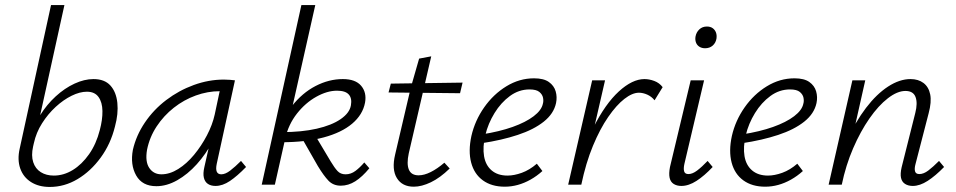

<svg xmlns="http://www.w3.org/2000/svg" viewBox="-20 -731 3784 760"><path d="M177 9Q133 9 102.5 -10.5Q72 -30 60 -64.5Q48 -99 58 -143L182 -711H235L139 -275Q165 -317 200.5 -349.5Q236 -382 275 -400Q314 -418 350 -418Q394 -418 417 -392.5Q440 -367 444.5 -324Q449 -281 435 -230Q418 -161 378.5 -107Q339 -53 287 -22Q235 9 177 9ZM111 -151Q103 -115 111.5 -89Q120 -63 141.5 -49.5Q163 -36 193 -36Q232 -36 268 -58Q304 -80 332.5 -120.5Q361 -161 375 -216Q386 -257 385.5 -291.5Q385 -326 370 -347Q355 -368 324 -368Q296 -368 263.5 -352Q231 -336 200.5 -308Q170 -280 146.5 -243Q123 -206 114 -164Z M599 6Q543 6 519 -36.5Q495 -79 506 -138Q519 -195 553.5 -246Q588 -297 638 -335Q688 -373 747 -394.5Q806 -416 866 -416Q880 -416 891 -415Q902 -414 910 -413L838 -83Q829 -41 856 -41Q872 -41 891.5 -56Q911 -71 934 -94L954 -70Q919 -34 890 -14.5Q861 5 833 5Q815 5 803 -3Q791 -11 787 -27.5Q783 -44 789 -70L828 -243L862 -277Q849 -222 822 -171.5Q795 -121 759 -81Q723 -41 681.5 -17.5Q640 6 599 6ZM619 -41Q652 -41 685.5 -62Q719 -83 748 -118Q777 -153 799 -195Q821 -237 830 -278L854 -391L882 -368Q876 -369 867 -369.5Q858 -370 850 -370Q802 -370 755 -353Q708 -336 668 -304.5Q628 -273 600 -230.5Q572 -188 562 -138Q554 -91 571 -66Q588 -41 619 -41Z M1016 0 1173 -711H1228L1068 0ZM1329 4Q1299 4 1280 -16Q1261 -36 1238 -74L1174 -186L1227 -196L1289 -92Q1304 -67 1316 -54Q1328 -41 1348 -41Q1369 -41 1387 -54.5Q1405 -68 1422 -88L1442 -65Q1414 -31 1386.5 -13.5Q1359 4 1329 4ZM1095 -168 1096 -208Q1174 -208 1233.5 -221.5Q1293 -235 1328.5 -259.5Q1364 -284 1369 -314Q1374 -342 1360.5 -357Q1347 -372 1314 -372Q1275 -372 1232 -348Q1189 -324 1155.5 -281.5Q1122 -239 1109 -183H1078Q1094 -258 1135 -310.5Q1176 -363 1229 -390.5Q1282 -418 1337 -418Q1387 -418 1409.5 -391.5Q1432 -365 1425 -325Q1416 -277 1374 -241.5Q1332 -206 1261 -187Q1190 -168 1095 -168Z M1618 8Q1572 8 1551 -26Q1530 -60 1544 -119L1606 -384L1639 -499L1687 -508L1598 -124Q1589 -82 1598.5 -59.5Q1608 -37 1637 -37Q1659 -37 1685 -50Q1711 -63 1739 -87L1760 -64Q1722 -27 1685.5 -9.5Q1649 8 1618 8ZM1518 -365 1527 -400 1811 -404 1801 -362Z M1978 8Q1926 8 1891.5 -17Q1857 -42 1845 -87.5Q1833 -133 1846 -193Q1860 -254 1896.5 -306Q1933 -358 1984.5 -389.5Q2036 -421 2094 -421Q2132 -421 2152.5 -406.5Q2173 -392 2179.5 -369.5Q2186 -347 2181 -323Q2172 -281 2132.5 -249.5Q2093 -218 2029.5 -197Q1966 -176 1886 -164L1887 -199Q1957 -210 2009 -228.5Q2061 -247 2092.5 -271Q2124 -295 2129 -321Q2132 -331 2129.5 -344Q2127 -357 2115 -367Q2103 -377 2076 -377Q2034 -377 1998.5 -351Q1963 -325 1937.5 -283.5Q1912 -242 1901 -196Q1890 -149 1896 -113Q1902 -77 1926 -56.5Q1950 -36 1989 -36Q2015 -36 2045.5 -47Q2076 -58 2105 -83L2127 -54Q2105 -34 2080 -20Q2055 -6 2029.5 1Q2004 8 1978 8Z M2252 0Q2282 -133 2329 -226.5Q2376 -320 2429.5 -369Q2483 -418 2531 -418Q2550 -418 2570 -410.5Q2590 -403 2603 -386L2571 -334Q2559 -349 2542 -356.5Q2525 -364 2509 -364Q2483 -364 2451.5 -339.5Q2420 -315 2387.5 -268Q2355 -221 2327 -153.5Q2299 -86 2281 0ZM2229 0 2324 -413H2375L2280 0Z M2677 5Q2659 5 2646.5 -3Q2634 -11 2630.5 -27.5Q2627 -44 2632 -70L2714 -413H2767L2689 -82Q2685 -64 2688 -53Q2691 -42 2705 -42Q2721 -42 2739.5 -56Q2758 -70 2781 -94L2801 -70Q2768 -35 2737 -15Q2706 5 2677 5ZM2771 -540Q2758 -540 2748.5 -546Q2739 -552 2735 -562.5Q2731 -573 2733 -586Q2736 -603 2748 -614.5Q2760 -626 2778 -626Q2792 -626 2801 -619.5Q2810 -613 2814 -602.5Q2818 -592 2816 -578Q2813 -561 2801 -550.5Q2789 -540 2771 -540Z M3009 8Q2957 8 2922.5 -17Q2888 -42 2876 -87.5Q2864 -133 2877 -193Q2891 -254 2927.5 -306Q2964 -358 3015.5 -389.5Q3067 -421 3125 -421Q3163 -421 3183.5 -406.5Q3204 -392 3210.5 -369.5Q3217 -347 3212 -323Q3203 -281 3163.5 -249.5Q3124 -218 3060.5 -197Q2997 -176 2917 -164L2918 -199Q2988 -210 3040 -228.5Q3092 -247 3123.5 -271Q3155 -295 3160 -321Q3163 -331 3160.5 -344Q3158 -357 3146 -367Q3134 -377 3107 -377Q3065 -377 3029.5 -351Q2994 -325 2968.5 -283.5Q2943 -242 2932 -196Q2921 -149 2927 -113Q2933 -77 2957 -56.5Q2981 -36 3020 -36Q3046 -36 3076.5 -47Q3107 -58 3136 -83L3158 -54Q3136 -34 3111 -20Q3086 -6 3060.5 1Q3035 8 3009 8Z M3593 5Q3575 5 3562.5 -3Q3550 -11 3546.5 -27Q3543 -43 3549 -69L3603 -284Q3613 -323 3604 -347Q3595 -371 3564 -371Q3532 -371 3494.5 -342Q3457 -313 3421.5 -262Q3386 -211 3357 -144Q3328 -77 3312 0H3273Q3296 -95 3331 -172Q3366 -249 3408 -304Q3450 -359 3495.5 -388.5Q3541 -418 3584 -418Q3615 -418 3635.5 -402.5Q3656 -387 3662 -357.5Q3668 -328 3656 -283L3604 -82Q3599 -64 3602 -53Q3605 -42 3619 -42Q3636 -42 3654.5 -56Q3673 -70 3697 -94L3717 -70Q3683 -35 3652 -15Q3621 5 3593 5ZM3260 0 3354 -413H3405L3312 0Z"/></svg>

Font: Ysabeau Office Light
Style: Italic
Weight: 300
Italic angle: -12°
Designer: Christian Thalmann (Catharsis Fonts)
Version: Version 2.001;gftools[0.9.30]; featfreeze: tnum,lnum,ss02